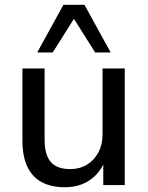

<svg xmlns="http://www.w3.org/2000/svg" viewBox="-20 -776 619 805"><path d="M253 9Q193 9 153.5 -13Q114 -35 94 -78.5Q74 -122 74 -187V-489H167V-189Q167 -149 178 -121.5Q189 -94 213 -80.5Q237 -67 274 -67Q314 -67 344.5 -85.5Q375 -104 392.5 -137Q410 -170 410 -213V-489H503V0H413V-109H423Q402 -52 357.5 -21.5Q313 9 253 9ZM136 -556 246 -756H334L444 -556H379L290 -697L201 -556Z"/></svg>

Font: Nunito Sans 12pt ExtraLight 11pt Medium
Style: Regular
Weight: 500
Version: Version 3.101;gftools[0.9.27]